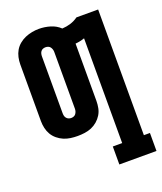

<svg xmlns="http://www.w3.org/2000/svg" viewBox="-138 -629 778 923"><g transform="rotate(-20 251.0 -167.5)"><path d="M312 205V113H360V-423Q349 -419 337 -416.5Q325 -414 313 -413Q313 -412 313 -411.5Q313 -411 313 -410V-120Q313 -102 309.5 -84Q306 -66 296.5 -50.5Q287 -35 273 -23Q259 -11 242.5 -4Q226 3 207.5 5.5Q189 8 171 8Q153 8 135 5.5Q117 3 100.5 -4Q84 -11 69.5 -23Q55 -35 46 -50.5Q37 -66 33 -84Q29 -102 29 -120V-410Q29 -428 33 -446Q37 -464 46 -479.5Q55 -495 69.5 -507Q84 -519 100.5 -526Q117 -533 135 -536.5Q153 -540 171 -540Q200 -540 228.5 -531.5Q257 -523 278 -503Q300 -504 321 -510.5Q342 -517 360 -530H471V113H502V205ZM171 -84Q178 -84 184.5 -86.5Q191 -89 195 -94.5Q199 -100 201 -106.5Q203 -113 203 -120V-410Q203 -417 201 -423.5Q199 -430 195 -435.5Q191 -441 184.5 -443.5Q178 -446 171 -446Q164 -446 157.5 -443.5Q151 -441 147 -435.5Q143 -430 141.5 -423.5Q140 -417 140 -410V-120Q140 -113 141.5 -106.5Q143 -100 147.5 -94.5Q152 -89 158.5 -86.5Q165 -84 171 -84Z"/></g></svg>

Font: Iosevka Slab Heavy
Style: Regular
Weight: 900
Monospace: yes
Designer: Belleve Invis
Foundry: Belleve Invis
Version: Version 11.1.0; ttfautohint (v1.8.3)